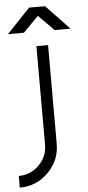

<svg xmlns="http://www.w3.org/2000/svg" viewBox="-111 -734 452 984"><g transform="rotate(-5 115.0 -242.5)"><path d="M-42 -574H40L119 -654L198 -574H280L160 -700H78ZM98 -500V7Q98 68 55 111Q11 155 -50 155V215Q36 215 97 154Q128 123 143 86.5Q158 50 158 7V-500Z"/></g></svg>

Font: Unageo
Style: Light
Weight: 300
Designer: Richard Sepsi
Foundry: Richard Sepsi
Version: Version 2.000